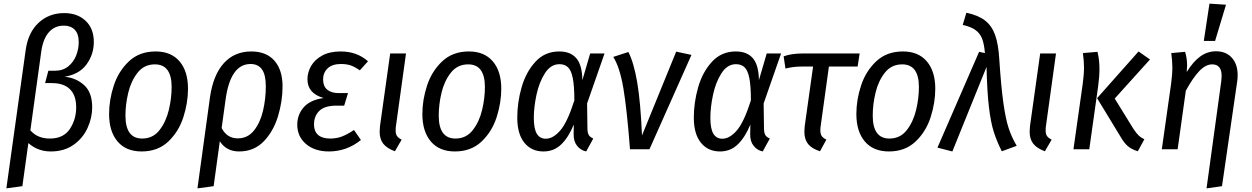

<svg xmlns="http://www.w3.org/2000/svg" viewBox="-20 -821 6887 1056"><path d="M121 -544Q134 -641 191.5 -695Q249 -749 333 -749Q406 -749 451 -706.5Q496 -664 496 -590Q496 -522 456 -467Q416 -412 335 -399Q398 -393 442.5 -353Q487 -313 487 -231Q487 -173 461.5 -117Q436 -61 384.5 -24.5Q333 12 259 12Q188 12 136 -34L103 203L15 215ZM399 -231Q399 -296 365 -330Q331 -364 265 -364H228L246 -432H283Q326 -432 355.5 -456Q385 -480 399 -516Q413 -552 413 -588Q413 -635 391 -657.5Q369 -680 331 -680Q281 -680 249 -644Q217 -608 207 -538L147 -104Q186 -59 254 -59Q329 -59 364 -111.5Q399 -164 399 -231Z M580 -194Q580 -272 606 -351Q632 -430 689.5 -484Q747 -538 836 -538Q921 -538 967.5 -483.5Q1014 -429 1014 -333Q1014 -256 988.5 -176.5Q963 -97 905.5 -42.5Q848 12 759 12Q673 12 626.5 -43Q580 -98 580 -194ZM924 -342Q924 -467 832 -467Q773 -467 737 -421.5Q701 -376 685.5 -311.5Q670 -247 670 -185Q670 -59 762 -59Q821 -59 857 -105Q893 -151 908.5 -216Q924 -281 924 -342Z M1534 -346Q1534 -264 1509 -181.5Q1484 -99 1430.5 -43.5Q1377 12 1295 12Q1225 12 1189 -44L1155 203L1066 215L1135 -287Q1153 -410 1211.5 -474Q1270 -538 1362 -538Q1445 -538 1489.5 -487Q1534 -436 1534 -346ZM1442 -346Q1442 -409 1421 -439Q1400 -469 1358 -469Q1246 -469 1220 -268L1199 -117Q1228 -60 1288 -60Q1343 -60 1377.5 -104Q1412 -148 1427 -213.5Q1442 -279 1442 -346Z M1615 -135Q1615 -190 1650 -230.5Q1685 -271 1760 -282Q1671 -307 1671 -385Q1671 -423 1691 -458Q1711 -493 1752 -515.5Q1793 -538 1854 -538Q1943 -538 2004 -484L1959 -434Q1934 -452 1911 -460.5Q1888 -469 1855 -469Q1807 -469 1782 -445Q1757 -421 1757 -384Q1757 -347 1779.5 -328Q1802 -309 1843 -309H1894L1873 -240H1831Q1766 -240 1736.5 -211.5Q1707 -183 1707 -136Q1707 -99 1729.5 -79Q1752 -59 1796 -59Q1831 -59 1860 -70Q1889 -81 1927 -106L1965 -51Q1887 12 1789 12Q1711 12 1663 -29Q1615 -70 1615 -135Z M2158 -130Q2156 -120 2156 -103Q2156 -84 2163.5 -73Q2171 -62 2189 -53L2152 11Q2108 -5 2088 -30.5Q2068 -56 2068 -97Q2068 -106 2070 -128L2126 -527H2213Z M2303 -194Q2303 -272 2329 -351Q2355 -430 2412.5 -484Q2470 -538 2559 -538Q2644 -538 2690.5 -483.5Q2737 -429 2737 -333Q2737 -256 2711.5 -176.5Q2686 -97 2628.5 -42.5Q2571 12 2482 12Q2396 12 2349.5 -43Q2303 -98 2303 -194ZM2647 -342Q2647 -467 2555 -467Q2496 -467 2460 -421.5Q2424 -376 2408.5 -311.5Q2393 -247 2393 -185Q2393 -59 2485 -59Q2544 -59 2580 -105Q2616 -151 2631.5 -216Q2647 -281 2647 -342Z M3183 -380 3226 -527H3305L3209 -252L3211 -110Q3212 -89 3218.5 -78Q3225 -67 3243 -59L3204 12Q3174 6 3154 -19Q3134 -44 3135 -84L3136 -136Q3107 -66 3067 -27Q3027 12 2969 12Q2903 12 2864 -36Q2825 -84 2825 -174Q2825 -258 2849 -341.5Q2873 -425 2925 -481.5Q2977 -538 3056 -538Q3118 -538 3150 -500.5Q3182 -463 3183 -380ZM2916 -173Q2916 -113 2932.5 -85.5Q2949 -58 2982 -58Q3022 -58 3061.5 -103.5Q3101 -149 3139 -269Q3139 -347 3130.5 -390.5Q3122 -434 3104 -451Q3086 -468 3057 -468Q3009 -468 2977 -418Q2945 -368 2930.5 -299Q2916 -230 2916 -173Z M3511 -76 3699 -537 3783 -519 3552 0H3445Q3428 -221 3408.5 -336Q3389 -451 3353 -508L3436 -535Q3466 -477 3484.5 -369Q3503 -261 3511 -76Z M4154 -380 4197 -527H4276L4180 -252L4182 -110Q4183 -89 4189.5 -78Q4196 -67 4214 -59L4175 12Q4145 6 4125 -19Q4105 -44 4106 -84L4107 -136Q4078 -66 4038 -27Q3998 12 3940 12Q3874 12 3835 -36Q3796 -84 3796 -174Q3796 -258 3820 -341.5Q3844 -425 3896 -481.5Q3948 -538 4027 -538Q4089 -538 4121 -500.5Q4153 -463 4154 -380ZM3887 -173Q3887 -113 3903.5 -85.5Q3920 -58 3953 -58Q3993 -58 4032.5 -103.5Q4072 -149 4110 -269Q4110 -347 4101.5 -390.5Q4093 -434 4075 -451Q4057 -468 4028 -468Q3980 -468 3948 -418Q3916 -368 3901.5 -299Q3887 -230 3887 -173Z M4494 -130Q4492 -120 4492 -103Q4492 -84 4499.5 -73Q4507 -62 4525 -53L4490 11Q4444 -4 4424 -29.5Q4404 -55 4404 -97Q4404 -106 4406 -128L4452 -455H4389Q4343 -455 4300 -444L4290 -511Q4332 -527 4398 -527H4708L4697 -455H4539Z M4690 -194Q4690 -272 4716 -351Q4742 -430 4799.5 -484Q4857 -538 4946 -538Q5031 -538 5077.5 -483.5Q5124 -429 5124 -333Q5124 -256 5098.5 -176.5Q5073 -97 5015.5 -42.5Q4958 12 4869 12Q4783 12 4736.5 -43Q4690 -98 4690 -194ZM5034 -342Q5034 -467 4942 -467Q4883 -467 4847 -421.5Q4811 -376 4795.5 -311.5Q4780 -247 4780 -185Q4780 -59 4872 -59Q4931 -59 4967 -105Q5003 -151 5018.5 -216Q5034 -281 5034 -342Z M5476 -496Q5486 -344 5498.5 -255.5Q5511 -167 5527.5 -116.5Q5544 -66 5572 -19L5490 11Q5463 -42 5446 -95Q5429 -148 5419 -233Q5409 -318 5406 -453L5218 12L5136 -9L5365 -536L5397 -529Q5393 -579 5381.5 -608.5Q5370 -638 5345 -656Q5320 -674 5275 -684L5295 -751Q5361 -737 5398 -708Q5435 -679 5453 -629Q5471 -579 5476 -496Z M5733 -130Q5731 -120 5731 -103Q5731 -84 5738.5 -73Q5746 -62 5764 -53L5727 11Q5683 -5 5663 -30.5Q5643 -56 5643 -97Q5643 -106 5645 -128L5701 -527H5788Z M6143 -69 6014 -281 6242 -538 6305 -494 6111 -279 6214 -112Q6230 -88 6242.5 -76Q6255 -64 6274 -55L6238 11Q6202 0 6181.5 -18.5Q6161 -37 6143 -69ZM5935 -360Q5942 -410 5942 -452Q5942 -483 5936 -529L6016 -536Q6027 -494 6027 -442Q6027 -400 6020 -348L5971 0H5884Z M6697 -375Q6699 -395 6699 -403Q6699 -467 6647 -467Q6611 -467 6575.5 -429.5Q6540 -392 6502 -322L6457 0H6370L6421 -360Q6428 -410 6428 -452Q6428 -483 6422 -529L6498 -536Q6509 -501 6509 -461Q6509 -451 6507 -425Q6542 -482 6581.5 -510.5Q6621 -539 6668 -539Q6723 -539 6755 -503.5Q6787 -468 6787 -409Q6787 -387 6785 -376L6701 203L6616 215ZM6723 -795 6663 -596H6601L6632 -801Z"/></svg>

Font: Fira Sans Condensed
Style: Italic
Weight: 400
Width: 3
Italic angle: -8°
Designer: bBox Type GmbH & Carrois Corporate GbR & Edenspiekermann AG
Foundry: bBox Type GmbH & Carrois Corporate GbR & Edenspiekermann AG
Version: Version 4.301